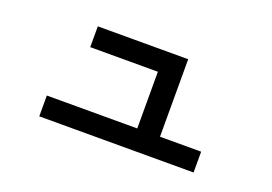

<svg xmlns="http://www.w3.org/2000/svg" viewBox="-70 -672 1141 805"><g transform="rotate(20 500.0 -270.0)"><path d="M148.4 -50.8V-143.6H551.8V-396.5H250V-489.3H653.3V-143.6H836.9V-50.8Z"/></g></svg>

Font: Gothic A1 SemiBold
Style: Regular
Weight: 600
Version: Version 2.50